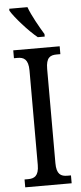

<svg xmlns="http://www.w3.org/2000/svg" viewBox="-62 -964 420 997"><g transform="rotate(-5 148.5 -465.5)"><path d="M161 -771H197V-784C174 -822 137 -886 121 -931H26V-921C46 -886 116 -807 161 -771ZM28 0H270V-41H251C218 -41 195 -53 195 -111V-602C195 -662 217 -673 251 -673H270V-714H28V-673H47C78 -673 103 -662 103 -602V-110C103 -52 78 -41 47 -41H28Z"/></g></svg>

Font: Noto Serif Sinhala ExtraCondensed
Style: Regular
Weight: 400
Width: 2
Designer: Jelle Bosma - Monotype Design Team
Foundry: Monotype Imaging Inc.
Version: Version 2.007